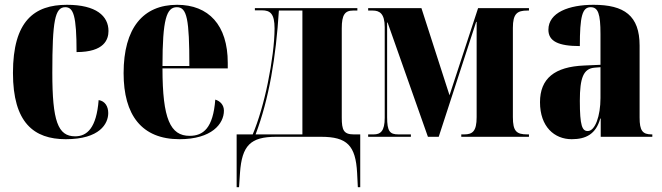

<svg xmlns="http://www.w3.org/2000/svg" viewBox="-20 -570 2759 800"><path d="M254 10C396 10 431 -55 431 -99C431 -126 418 -149 391 -153C382 -37 343 -2 293 -2C221 -2 198 -66 198 -267C198 -484 209 -540 252 -540C286 -540 299 -505 299 -353C415 -353 432 -406 432 -441C432 -503 381 -550 259 -550C123 -550 34 -483 34 -266C34 -59 121 10 254 10Z M728 10C862 10 913 -54 913 -109C913 -133 897 -149 877 -155C868 -36 827 -4 770 -4C690 -4 657 -74 657 -285H929V-308C929 -466 849 -550 718 -550C576 -550 495 -453 495 -265C495 -91 570 10 728 10ZM769 -295H657C657 -491 674 -540 717 -540C759 -540 769 -491 769 -295Z M966 210H976L980 150C988 36 1024 0 1130 0H1318C1426 0 1462 36 1468 151L1471 210H1481V-10H1454C1412 -10 1404 -28 1404 -80V-452C1404 -508 1417 -526 1451 -526H1469V-536H1042V-527H1071C1106 -527 1124 -513 1124 -452C1124 -392 1113 -308 1096 -225C1080 -146 1057 -67 1033 -10H966ZM1045 -10C1101 -158 1130 -332 1142 -526H1240V-10Z M1514 0H1692V-10H1640C1604 -10 1593 -23 1593 -82V-476H1595L1763 0H1808L1964 -479H1966V-82C1966 -23 1949 -10 1914 -10H1902V0H2184V-10H2177C2132 -10 2117 -23 2117 -82V-454C2117 -513 2135 -526 2177 -526H2184V-536H1972L1853 -173L1736 -536H1514V-526H1533C1561 -526 1583 -514 1583 -457V-79C1583 -23 1565 -10 1537 -10H1514Z M2362 10C2421 10 2463 -11 2481 -76H2483V0H2698V-10H2695C2657 -10 2645 -26 2645 -80V-380C2645 -505 2581 -550 2453 -550C2351 -550 2265 -518 2265 -446C2265 -398 2307 -378 2396 -378C2396 -501 2406 -540 2441 -540C2472 -540 2482 -513 2482 -428V-300L2414 -297C2291 -292 2230 -243 2230 -144C2230 -42 2290 10 2362 10ZM2429 -24C2406 -24 2396 -45 2396 -150C2396 -246 2411 -284 2457 -288L2482 -290V-161C2482 -88 2460 -24 2429 -24Z"/></svg>

Font: Noto Serif Display ExtraCondensed Black
Style: Regular
Weight: 900
Width: 2
Designer: Monotype Design Team
Foundry: Monotype Imaging Inc.
Version: Version 2.009